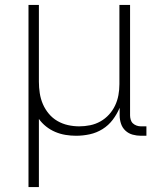

<svg xmlns="http://www.w3.org/2000/svg" viewBox="-20 -540 640 775"><path d="M95 215V-520H137V-210Q137 -187 140.5 -164Q144 -141 153 -120Q162 -99 177 -81Q192 -63 212 -51.5Q232 -40 254.5 -35Q277 -30 300 -30Q322 -30 344 -34.5Q366 -39 385.5 -50Q405 -61 420 -77.5Q435 -94 444.5 -114Q454 -134 458 -156Q462 -178 462 -200V-520H505V-74Q505 -66 507.5 -57Q510 -48 516.5 -42Q523 -36 531.5 -33Q540 -30 549 -30H571V8H549Q532 8 515.5 3.5Q499 -1 486.5 -12.5Q474 -24 468.5 -40.5Q463 -57 463 -74V-105Q452 -79 435 -56.5Q418 -34 394 -19Q370 -4 342.5 2Q315 8 287 8Q266 8 244.5 4.5Q223 1 203 -7.5Q183 -16 166 -29.5Q149 -43 137 -60V215Z"/></svg>

Font: Iosevka Extralight Extended
Style: Regular
Weight: 200
Width: 7
Monospace: yes
Designer: Belleve Invis
Foundry: Belleve Invis
Version: Version 32.5.0; ttfautohint (v1.8.4)